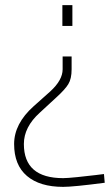

<svg xmlns="http://www.w3.org/2000/svg" viewBox="-20 -520 428 748"><path d="M35 41Q35 -38 111 -106L176 -164Q224 -208 224 -250V-300H259V-250Q259 -213 246 -192Q233 -171 200 -141L135 -81Q73 -25 73 41Q73 174 226 174Q241 174 281 170Q321 166 353 162L385 158L388 192Q266 208 226 208Q135 208 85 165.5Q35 123 35 41ZM262 -500V-419H223V-500Z"/></svg>

Font: TypoPRO Titillium Title
Style: Regular
Weight: 250
Designer: Campivisivi
Foundry: Accademia di Belle Arti di Urbino and students of MA course of Visual design
Version: 1.000